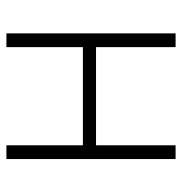

<svg xmlns="http://www.w3.org/2000/svg" viewBox="-4 -578 581 614"><g transform="rotate(-90 287.0 -270.5)"><path d="M458 -296.4V-254.4H117.7V-296.4ZM129.9 -541V0H85.9V-541ZM487.8 -541V0H443.8V-541Z"/></g></svg>

Font: Inter 17pt ExtraLight
Style: Regular
Weight: 250
Version: Version 4.001;git-66647c0bb